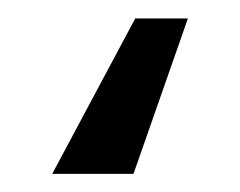

<svg xmlns="http://www.w3.org/2000/svg" viewBox="-20 11 263 210"><path d="M185.5 31.2 126 201.2H37.1L127.9 31.2Z"/></svg>

Font: Inter Display V
Style: Regular
Weight: 400
Designer: Rasmus Andersson
Foundry: rsms
Version: Version 3.015;git-src